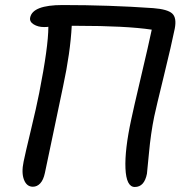

<svg xmlns="http://www.w3.org/2000/svg" viewBox="-20 -766 713 758"><path d="M109.9 -28.8Q85.4 -28.8 74.7 -56.4Q64 -84 73.2 -127.9Q79.6 -159.7 101.8 -251.7Q124 -343.8 134.8 -398.9Q170.9 -582 170.9 -660.2Q165 -659.2 153.8 -659.2Q129.9 -659.2 112.8 -669.9Q95.7 -680.7 99.1 -696.8Q108.9 -746.1 227.1 -746.1Q412.6 -746.1 585 -733.9Q641.6 -729.5 659.9 -712.6Q678.2 -695.8 669.9 -652.8Q657.7 -592.3 627 -466.6Q596.2 -340.8 588.9 -306.2Q575.2 -239.3 568.1 -161.6Q561 -84 560.1 -80.1Q549.8 -27.8 512.2 -27.8Q478.5 -27.8 475.3 -101.3Q472.2 -174.8 498 -293.9Q505.4 -330.1 536.1 -460.4Q566.9 -590.8 579.1 -648.9Q477.5 -664.1 283.2 -664.1H263.2Q257.8 -558.6 229 -424.8Q217.8 -369.1 189 -234.1Q160.2 -99.1 157.2 -83Q151.4 -55.7 138.9 -42.2Q126.5 -28.8 109.9 -28.8Z"/></svg>

Font: Shantell Sans Bouncy
Style: Italic
Weight: 400
Italic angle: -11.31°
Designer: Stephen Nixon, Anya Danilova, Shantell Martin
Foundry: Arrow Type
Version: Version 1.006;[9816181b4]